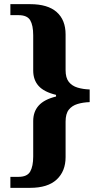

<svg xmlns="http://www.w3.org/2000/svg" viewBox="-20 -780 482 925"><path d="M30 125V72H69Q111 72 125.5 46.5Q140 21 140 -26V-197Q140 -242 166.5 -271.5Q193 -301 250 -315V-323Q192 -337 166 -366Q140 -395 140 -440V-610Q140 -658 125.5 -682.5Q111 -707 69 -707H30V-760H125Q210 -760 253 -722Q296 -684 296 -614V-442Q296 -405 311.5 -385.5Q327 -366 353.5 -358Q380 -350 412 -349V-288Q380 -287 353.5 -279Q327 -271 311.5 -251.5Q296 -232 296 -194V-23Q296 45 253 85Q210 125 125 125Z"/></svg>

Font: Noto Serif Khmer
Style: Bold
Weight: 700
Version: Version 2.003